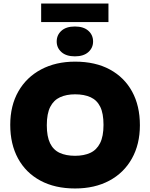

<svg xmlns="http://www.w3.org/2000/svg" viewBox="-20 -1058 851 1087"><path d="M405 9Q291 9 208.5 -35.5Q126 -80 82 -161Q38 -242 38 -351Q38 -460 84 -540.5Q130 -621 213 -665Q296 -709 405 -709Q520 -709 602 -664.5Q684 -620 728 -539.5Q772 -459 772 -349Q772 -241 726.5 -160Q681 -79 598.5 -35Q516 9 405 9ZM405 -176Q455 -176 491 -192.5Q527 -209 546.5 -247.5Q566 -286 566 -351Q566 -416 547.5 -453.5Q529 -491 493 -507.5Q457 -524 405 -524Q356 -524 320 -507.5Q284 -491 264.5 -453Q245 -415 245 -349Q245 -285 263.5 -247Q282 -209 318 -192.5Q354 -176 405 -176ZM404 -739Q355 -739 328 -763Q301 -787 301 -823Q301 -860 328 -884Q355 -908 404 -908Q453 -908 480 -884Q507 -860 507 -823Q507 -787 480 -763Q453 -739 404 -739ZM213 -933V-1038H594V-933Z"/></svg>

Font: REM ExtraBold
Style: Regular
Weight: 800
Designer: Octavio Pardo
Foundry: Ashler Design
Version: Version 1.005;gftools[0.9.28]